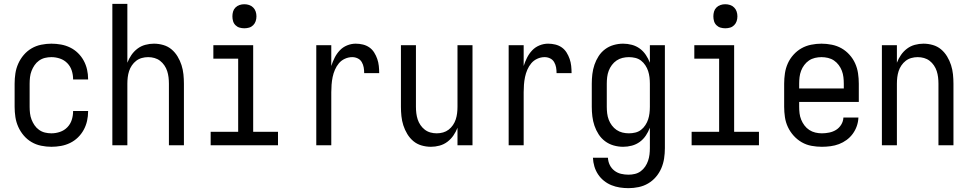

<svg xmlns="http://www.w3.org/2000/svg" viewBox="-20 -755 5040 998"><path d="M247 8Q221 8 194 2.5Q167 -3 144 -16.5Q121 -30 103.5 -50.5Q86 -71 75 -95.5Q64 -120 60 -146.5Q56 -173 56 -200V-320Q56 -347 60 -373.5Q64 -400 75 -424.5Q86 -449 103.5 -469.5Q121 -490 144 -503.5Q167 -517 194 -522.5Q221 -528 247 -528Q272 -528 297 -523.5Q322 -519 344.5 -508Q367 -497 385 -479.5Q403 -462 415 -440Q427 -418 432.5 -393.5Q438 -369 438 -344V-342H360V-343Q360 -366 353 -388Q346 -410 330 -426.5Q314 -443 292 -450.5Q270 -458 247 -458Q230 -458 213.5 -454Q197 -450 183 -440Q169 -430 159.5 -416Q150 -402 144 -386.5Q138 -371 136 -354Q134 -337 134 -320V-200Q134 -183 136 -166Q138 -149 144 -133.5Q150 -118 159.5 -104Q169 -90 183 -80Q197 -70 213.5 -66Q230 -62 247 -62Q270 -62 292 -69.5Q314 -77 330 -93.5Q346 -110 353 -132Q360 -154 360 -177V-178H438V-176Q438 -151 432.5 -126.5Q427 -102 415 -80Q403 -58 385 -40.5Q367 -23 344.5 -12Q322 -1 297 3.5Q272 8 247 8Z M564 0V-735H642V-429Q650 -450 663 -469Q676 -488 694.5 -502Q713 -516 735.5 -522Q758 -528 780 -528Q805 -528 829 -521Q853 -514 871.5 -498.5Q890 -483 903 -461.5Q916 -440 923.5 -416.5Q931 -393 933.5 -368.5Q936 -344 936 -320V0H858V-320Q858 -337 856 -353.5Q854 -370 849 -385.5Q844 -401 834.5 -415Q825 -429 812 -439Q799 -449 783 -453.5Q767 -458 750 -458Q733 -458 717 -453.5Q701 -449 688 -439Q675 -429 665.5 -415Q656 -401 651 -385.5Q646 -370 644 -353.5Q642 -337 642 -320V0Z M1075 0V-70H1218V-450H1089V-520H1296V-70H1425V0ZM1250 -608Q1237 -608 1225 -611.5Q1213 -615 1204 -624Q1195 -633 1191.5 -645Q1188 -657 1188 -670Q1188 -683 1191.5 -695Q1195 -707 1204 -716Q1213 -725 1225 -729Q1237 -733 1250 -733Q1263 -733 1275 -729Q1287 -725 1296 -716Q1305 -707 1309 -695Q1313 -683 1313 -670Q1313 -657 1309 -645Q1305 -633 1296 -624Q1287 -615 1275 -611.5Q1263 -608 1250 -608Z M1624 0V-520H1702V-412Q1709 -434 1719.5 -455Q1730 -476 1746 -493Q1762 -510 1784 -519Q1806 -528 1829 -528Q1848 -528 1866.5 -523.5Q1885 -519 1900 -508.5Q1915 -498 1925 -482Q1935 -466 1941 -448.5Q1947 -431 1949 -412.5Q1951 -394 1951 -375H1873Q1873 -390 1870.5 -404.5Q1868 -419 1860.5 -432Q1853 -445 1839.5 -451.5Q1826 -458 1811 -458Q1791 -458 1772.5 -449.5Q1754 -441 1741.5 -426Q1729 -411 1721 -392.5Q1713 -374 1709 -354.5Q1705 -335 1703.5 -315Q1702 -295 1702 -276V0Z M2220 8Q2195 8 2171 1Q2147 -6 2128.5 -21.5Q2110 -37 2097 -58.5Q2084 -80 2076.5 -103.5Q2069 -127 2066.5 -151.5Q2064 -176 2064 -200V-520H2142V-200Q2142 -183 2144 -166.5Q2146 -150 2151 -134.5Q2156 -119 2165.5 -105Q2175 -91 2188 -81Q2201 -71 2217 -66.5Q2233 -62 2250 -62Q2267 -62 2283 -66.5Q2299 -71 2312 -81Q2325 -91 2334.5 -105Q2344 -119 2349 -134.5Q2354 -150 2356 -166.5Q2358 -183 2358 -200V-520H2436V0H2358V-91Q2350 -70 2337 -51Q2324 -32 2305.5 -18Q2287 -4 2264.5 2Q2242 8 2220 8Z M2624 0V-520H2702V-412Q2709 -434 2719.5 -455Q2730 -476 2746 -493Q2762 -510 2784 -519Q2806 -528 2829 -528Q2848 -528 2866.5 -523.5Q2885 -519 2900 -508.5Q2915 -498 2925 -482Q2935 -466 2941 -448.5Q2947 -431 2949 -412.5Q2951 -394 2951 -375H2873Q2873 -390 2870.5 -404.5Q2868 -419 2860.5 -432Q2853 -445 2839.5 -451.5Q2826 -458 2811 -458Q2791 -458 2772.5 -449.5Q2754 -441 2741.5 -426Q2729 -411 2721 -392.5Q2713 -374 2709 -354.5Q2705 -335 2703.5 -315Q2702 -295 2702 -276V0Z M3247 223Q3224 223 3201.5 219.5Q3179 216 3158 207.5Q3137 199 3119 184.5Q3101 170 3088.5 151Q3076 132 3069.5 110Q3063 88 3062 65H3140Q3141 85 3149.5 102.5Q3158 120 3173.5 132Q3189 144 3208 148.5Q3227 153 3247 153Q3264 153 3280.5 149Q3297 145 3310.5 135Q3324 125 3333.5 111Q3343 97 3348.5 81Q3354 65 3356 48.5Q3358 32 3358 15V-91Q3350 -70 3337 -50.5Q3324 -31 3305.5 -17.5Q3287 -4 3264.5 2Q3242 8 3219 8Q3194 8 3169.5 1Q3145 -6 3125 -21Q3105 -36 3091.5 -57Q3078 -78 3070 -101.5Q3062 -125 3059 -150Q3056 -175 3056 -200V-320Q3056 -345 3059 -370Q3062 -395 3070 -418.5Q3078 -442 3091.5 -463Q3105 -484 3125 -499Q3145 -514 3169.5 -521Q3194 -528 3219 -528Q3242 -528 3264.5 -522Q3287 -516 3305.5 -502.5Q3324 -489 3337 -469.5Q3350 -450 3358 -429V-520H3436V15Q3436 42 3432 68.5Q3428 95 3417.5 119.5Q3407 144 3389.5 164.5Q3372 185 3349 198.5Q3326 212 3299.5 217.5Q3273 223 3247 223ZM3249 -62Q3266 -62 3282.5 -66Q3299 -70 3312 -80Q3325 -90 3334.5 -104.5Q3344 -119 3349 -134.5Q3354 -150 3356 -166.5Q3358 -183 3358 -200V-320Q3358 -337 3356 -353.5Q3354 -370 3349 -385.5Q3344 -401 3334.5 -415.5Q3325 -430 3312 -440Q3299 -450 3282.5 -454Q3266 -458 3249 -458Q3232 -458 3215.5 -454Q3199 -450 3185 -440.5Q3171 -431 3160.5 -417Q3150 -403 3144 -387Q3138 -371 3136 -354Q3134 -337 3134 -320V-200Q3134 -183 3136 -166Q3138 -149 3144 -133Q3150 -117 3160.5 -103Q3171 -89 3185 -79.5Q3199 -70 3215.5 -66Q3232 -62 3249 -62Z M3575 0V-70H3718V-450H3589V-520H3796V-70H3925V0ZM3750 -608Q3737 -608 3725 -611.5Q3713 -615 3704 -624Q3695 -633 3691.5 -645Q3688 -657 3688 -670Q3688 -683 3691.5 -695Q3695 -707 3704 -716Q3713 -725 3725 -729Q3737 -733 3750 -733Q3763 -733 3775 -729Q3787 -725 3796 -716Q3805 -707 3809 -695Q3813 -683 3813 -670Q3813 -657 3809 -645Q3805 -633 3796 -624Q3787 -615 3775 -611.5Q3763 -608 3750 -608Z M4252 8Q4225 8 4198 3Q4171 -2 4147.5 -15.5Q4124 -29 4105.5 -49.5Q4087 -70 4075.5 -94.5Q4064 -119 4060 -146Q4056 -173 4056 -200V-320Q4056 -347 4060 -374Q4064 -401 4075 -425.5Q4086 -450 4104.5 -470.5Q4123 -491 4146 -504Q4169 -517 4196 -522.5Q4223 -528 4250 -528Q4277 -528 4304 -522.5Q4331 -517 4354 -504Q4377 -491 4395.5 -470.5Q4414 -450 4425 -425.5Q4436 -401 4440 -374Q4444 -347 4444 -320V-225H4134V-200Q4134 -183 4136 -166Q4138 -149 4144.5 -133Q4151 -117 4161.5 -103Q4172 -89 4186.5 -79.5Q4201 -70 4218 -66Q4235 -62 4252 -62Q4271 -62 4290.5 -66Q4310 -70 4326 -80Q4342 -90 4352.5 -107Q4363 -124 4364 -144H4442Q4441 -121 4433.5 -99.5Q4426 -78 4412.5 -59.5Q4399 -41 4380.5 -27.5Q4362 -14 4341 -6Q4320 2 4297 5Q4274 8 4252 8ZM4366 -295V-320Q4366 -337 4364 -354Q4362 -371 4356 -387Q4350 -403 4339.5 -417Q4329 -431 4315 -440.5Q4301 -450 4284 -454Q4267 -458 4250 -458Q4233 -458 4216 -454Q4199 -450 4185 -440.5Q4171 -431 4160.5 -417Q4150 -403 4144 -387Q4138 -371 4136 -354Q4134 -337 4134 -320V-295Z M4564 0V-520H4642V-429Q4650 -450 4663 -469Q4676 -488 4694.5 -502Q4713 -516 4735.5 -522Q4758 -528 4780 -528Q4805 -528 4829 -521Q4853 -514 4871.5 -498.5Q4890 -483 4903 -461.5Q4916 -440 4923.5 -416.5Q4931 -393 4933.5 -368.5Q4936 -344 4936 -320V0H4858V-320Q4858 -337 4856 -353.5Q4854 -370 4849 -385.5Q4844 -401 4834.5 -415Q4825 -429 4812 -439Q4799 -449 4783 -453.5Q4767 -458 4750 -458Q4733 -458 4717 -453.5Q4701 -449 4688 -439Q4675 -429 4665.5 -415Q4656 -401 4651 -385.5Q4646 -370 4644 -353.5Q4642 -337 4642 -320V0Z"/></svg>

Font: Iosevka Curly
Style: Regular
Weight: 400
Monospace: yes
Designer: Belleve Invis
Foundry: Belleve Invis
Version: Version 22.1.2; ttfautohint (v1.8.4)